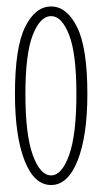

<svg xmlns="http://www.w3.org/2000/svg" viewBox="-20 -546 312 578"><path d="M134 11Q82.5 11 53.8 -63Q25 -137 25 -263.5Q25 -402.5 55.5 -464.5Q86 -526.5 134 -526.5Q181 -526.5 212 -464.5Q243 -402.5 243 -263.5Q243 -137 213.8 -63Q184.5 11 134 11ZM134 -18Q166 -18 188 -79Q210 -140 210 -263.5Q210 -384.5 188 -441Q166 -497.5 134 -497.5Q101 -497.5 78.8 -441Q56.5 -384.5 56.5 -263.5Q56.5 -140 78.8 -79Q101 -18 134 -18Z"/></svg>

Font: Imbue 10pt Thin
Style: Regular
Weight: 100
Designer: Tyler Finck
Foundry: Etcetera Type Company
Version: Version 1.102; ttfautohint (v1.8.3)